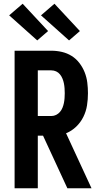

<svg xmlns="http://www.w3.org/2000/svg" viewBox="-20 -1006 540 1026"><path d="M58 0V-735H254Q283 -735 311 -728.5Q339 -722 363 -707Q387 -692 404.5 -669Q422 -646 432.5 -619.5Q443 -593 446.5 -564.5Q450 -536 450 -508Q450 -475 445 -443Q440 -411 425.5 -381.5Q411 -352 387 -329Q363 -306 333 -294L469 0H340L210 -281H182V0ZM182 -386H254Q268 -386 280 -392Q292 -398 300.5 -408Q309 -418 314 -430.5Q319 -443 321.5 -455.5Q324 -468 325 -481.5Q326 -495 326 -508Q326 -521 325 -534.5Q324 -548 321.5 -560.5Q319 -573 314 -585.5Q309 -598 300.5 -608.5Q292 -619 280 -624.5Q268 -630 254 -630H182ZM349 -790 199 -924 271 -986 407 -840ZM179 -790 29 -924 101 -986 237 -840Z"/></svg>

Font: Iosevka SS04 Extrabold
Style: Regular
Weight: 800
Monospace: yes
Designer: Belleve Invis
Foundry: Belleve Invis
Version: Version 19.0.0; ttfautohint (v1.8.4)